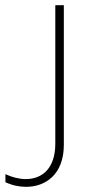

<svg xmlns="http://www.w3.org/2000/svg" viewBox="-20 -720 368 743"><path d="M81 3C156 3 227 -45 227 -159V-700H194V-164C194 -66 141 -27 80 -27C54 -27 27 -34 1 -46V-15C26 -3 54 3 81 3Z"/></svg>

Font: Chess Sans ExtraLight
Style: Regular
Weight: 275
Designer: Wolf Bōese
Foundry: Wolf Bōese
Version: Version 7.223;Glyphs 3.3 (3306)